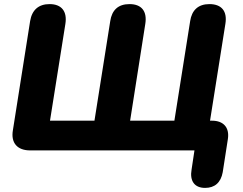

<svg xmlns="http://www.w3.org/2000/svg" viewBox="-20 -734 1184 937"><path d="M981 183C1028 183 1058 157 1067 106L1092 -55C1101 -112 1070 -145 1015 -145H1005L1080 -618C1090 -680 1061 -714 1002 -714C947 -714 916 -684 908 -631L831 -145H615L689 -617C699 -679 671 -714 612 -714C556 -714 526 -684 518 -631L441 -145H224L299 -617C309 -679 280 -714 222 -714C169 -714 136 -686 127 -631L43 -99C32 -36 65 0 127 0H929L915 93C905 149 929 183 981 183Z"/></svg>

Font: SN Pro Heavy
Style: Italic
Weight: 800
Italic angle: -9°
Designer: Tobias Whetton
Foundry: Supernotes
Version: Version 1.001;Glyphs 3.2 (3249)